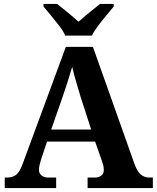

<svg xmlns="http://www.w3.org/2000/svg" viewBox="-20 -951 793 971"><path d="M4 0V-53H16Q43 -53 61.5 -67Q80 -81 96 -126L313 -714H450L659 -125Q674 -83 692.5 -68Q711 -53 735 -53H753V0H423V-53H462Q477 -53 491 -62Q505 -71 505 -92Q505 -104 502 -115.5Q499 -127 496 -135L461 -235H218L189 -149Q185 -137 181 -120.5Q177 -104 177 -92Q177 -73 191 -63Q205 -53 222 -53H264V0ZM239 -296H441L388 -460Q378 -494 365.5 -536Q353 -578 345 -613Q336 -581 323 -540.5Q310 -500 298 -465ZM310 -771Q300 -794 279.5 -820.5Q259 -847 237.5 -873Q216 -899 200 -918V-931H269Q290 -915 322.5 -888Q355 -861 377 -841Q392 -855 412 -871.5Q432 -888 452 -904Q472 -920 486 -931H555V-918Q540 -899 518 -873Q496 -847 476 -820.5Q456 -794 445 -771Z"/></svg>

Font: Noto Serif Bengali
Style: Bold
Weight: 700
Designer: Juan Bruce, Universal Thirst, Indian Type Foundry and the Monotype Design Team.
Foundry: Monotype Imaging Inc.
Version: Version 2.003; ttfautohint (v1.8.4.7-5d5b)